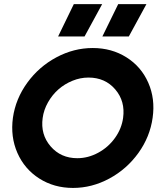

<svg xmlns="http://www.w3.org/2000/svg" viewBox="-20 -904 786 936"><path d="M43 -330.1Q56.2 -422.4 113 -500.7Q169.9 -579.1 254.9 -624.5Q339.8 -669.9 432.1 -669.9Q524.4 -669.9 596.4 -624.5Q668.5 -579.1 702.9 -500.7Q737.3 -422.4 724.1 -330.1Q711.4 -237.3 654.8 -158.4Q598.1 -79.6 513.2 -33.7Q428.2 12.2 335.9 12.2Q243.7 12.2 171.6 -33.7Q99.6 -79.6 64.9 -158.4Q30.3 -237.3 43 -330.1ZM188 -329.1Q176.8 -248.5 226.6 -190.7Q276.4 -132.8 356.9 -132.8Q409.7 -132.8 458.7 -159.4Q507.8 -186 540.3 -231.2Q572.8 -276.4 580.1 -329.1Q591.3 -410.2 542 -468Q492.7 -525.9 411.1 -525.9Q371.6 -525.9 333.3 -510.3Q294.9 -494.6 264.9 -468.3Q234.9 -441.9 214.1 -405.3Q193.4 -368.7 188 -329.1ZM263.2 -726.1 339.8 -883.8H478L392.1 -726.1ZM479 -726.1 556.2 -883.8H693.8L607.9 -726.1Z"/></svg>

Font: Human Sans Bold
Style: Italic
Weight: 700
Italic angle: -8°
Designer: Tim Radville
Foundry: Continuum
Version: Version 1.000;FEAKit 1.0